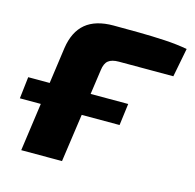

<svg xmlns="http://www.w3.org/2000/svg" viewBox="-91 -581 674 664"><g transform="rotate(15 245.5 -249.5)"><path d="M-11 -172 -2 -250H356L346 -172ZM237 -499Q282 -499 328.5 -498.5Q375 -498 420 -495.5Q465 -493 502 -486L482 -383H287Q262 -383 249.5 -373Q237 -363 234 -338L186 0H40L93 -380Q102 -440 137.5 -469.5Q173 -499 237 -499Z"/></g></svg>

Font: Exo 2
Style: Bold Italic
Weight: 700
Italic angle: -8°
Designer: Natanael Gama
Foundry: Natanael Gama
Version: Version 2.010